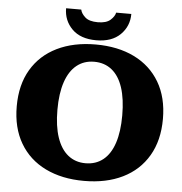

<svg xmlns="http://www.w3.org/2000/svg" viewBox="-59 -926 947 997"><g transform="rotate(5 415.0 -427.5)"><path d="M415 15Q300 15 214 -27Q128 -69 81 -149Q34 -229 34 -341Q34 -453 81 -532.5Q128 -612 214 -654Q300 -696 415 -696Q531 -696 616.5 -654Q702 -612 749 -532.5Q796 -453 796 -341Q796 -229 749 -149Q702 -69 616.5 -27Q531 15 415 15ZM415 -77Q469 -77 507 -107.5Q545 -138 564.5 -197Q584 -256 584 -341Q584 -427 564.5 -486Q545 -545 507 -575.5Q469 -606 415 -606Q362 -606 324 -575.5Q286 -545 266 -486Q246 -427 246 -341Q246 -256 266 -197Q286 -138 324 -107.5Q362 -77 415 -77ZM415 -718Q333 -718 289 -762Q245 -806 245 -870H324Q328 -850 349 -831Q370 -812 415 -812Q459 -812 480.5 -831Q502 -850 506 -870H585Q585 -806 540.5 -762Q496 -718 415 -718Z"/></g></svg>

Font: Montagu Slab 144pt
Style: Bold
Weight: 700
Designer: Florian Karsten
Foundry: Florian Karsten
Version: Version 1.000